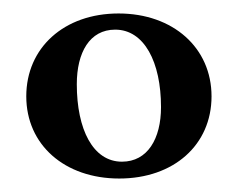

<svg xmlns="http://www.w3.org/2000/svg" viewBox="-20 -729 352 285"><path d="M19 -586C19 -514 76 -464 157 -464C238 -464 294 -514 294 -586C294 -658 237 -709 156 -709C75 -709 19 -658 19 -586ZM94 -604C94 -651 113 -685 151 -685C194 -685 219 -637 219 -570C219 -523 199 -489 161 -489C118 -489 94 -537 94 -604Z"/></svg>

Font: Monomakh Unicode
Style: Regular
Weight: 400
Version: Version 1.2